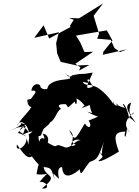

<svg xmlns="http://www.w3.org/2000/svg" viewBox="-20 -978 821 1132"><path d="M275 -256C309 -275 311 -319 339 -336C341 -338 296 -366 367 -364C392 -343 364 -330 420 -379C434 -332 441 -415 417 -409C414 -396 442 -406 479 -355C456 -342 455 -335 509 -359C517 -302 541 -307 494 -320C525 -300 609 -260 616 -313C615 -319 539 -280 502 -267C525 -237 507 -208 480 -250C418 -146 423 -144 387 -212C437 -169 381 -144 426 -125C378 -92 400 -182 468 -146C430 -172 398 -88 354 -113C283 -143 346 -83 243 -148C245 -78 296 -181 232 -190C260 -128 223 -193 211 -141C193 -224 242 -238 179 -172C235 -178 214 -170 237 -218L268 -245ZM93 -256C123 -249 94 -232 29 -203C107 -240 82 -220 131 -237C111 -141 83 -188 172 -204C144 -173 149 -202 152 -166C138 -79 160 -69 195 -75C155 -76 159 -93 137 -162C134 -104 67 -79 80 -126C153 -18 159 -45 205 -94C143 -42 153 -82 157 -71C166 -59 199 -10 242 24C208 -31 210 -25 195 49C275 60 275 16 213 95C252 87 283 140 227 133C334 49 249 72 237 7C292 9 283 33 302 78C288 25 295 48 328 77C329 77 308 8 346 7C352 95 422 45 450 20C456 76 472 15 516 -31C469 -7 504 -55 480 -16C559 -34 556 -44 593 -143C554 -14 623 -40 647 -131C587 -64 589 -57 569 -83C583 -46 600 -65 559 -28C578 -23 629 -53 681 -84C652 -165 647 -202 719 -202C708 -173 722 -144 729 -224C763 -170 695 -253 756 -187C730 -215 690 -254 772 -317C756 -287 729 -301 753 -373C697 -354 758 -287 781 -255C729 -299 720 -303 742 -276C726 -375 684 -384 717 -342C664 -353 648 -382 677 -359C637 -338 647 -438 647 -366C633 -394 556 -483 517 -470C555 -487 478 -462 468 -496C539 -476 474 -508 503 -510C538 -445 501 -525 526 -466C482 -450 484 -457 527 -550C433 -534 491 -550 408 -535C379 -503 347 -574 373 -535C407 -534 383 -474 433 -510C361 -477 428 -545 420 -534C390 -494 329 -524 272 -480C262 -476 248 -424 262 -454C201 -440 218 -509 208 -445C246 -484 172 -504 165 -443C224 -450 159 -404 138 -357C158 -405 185 -398 141 -390C141 -331 194 -343 166 -366C178 -338 116 -300 81 -237C87 -266 132 -274 152 -196C105 -259 100 -214 96 -202C160 -155 140 -177 85 -195L131 -244ZM689 -671 655 -694 633 -743 553 -750 564 -780 532 -885 588 -958 446 -870 387 -872 415 -861 393 -827 412 -765C478 -777 544 -788 610 -799L643 -739L590 -674L586 -655L727 -687ZM478 -671 453 -728 396 -819 270 -751 237 -829 182 -755 327 -788 311 -723 317 -663 338 -613 433 -592 507 -595 446 -562 454 -581 424 -602 529 -673Z"/></svg>

Font: Hussar Lance
Style: ExBdObl
Weight: 700
Foundry: Cannot Into Space Fonts, PlusOne Fonts
Version: Version 2.270